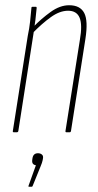

<svg xmlns="http://www.w3.org/2000/svg" viewBox="-20 -505 376 733"><path d="M234 0Q229 0 230 -5L285 -353Q295 -410 284 -437Q273 -464 240 -464Q208 -464 174 -439.5Q140 -415 104 -378L107 -402Q138 -434 173.5 -459.5Q209 -485 244 -485Q286 -485 301.5 -455.5Q317 -426 306 -356L251 -5Q250 0 246 0ZM33 0Q28 0 29 -5L86 -368Q92 -396 95 -423.5Q98 -451 100 -475Q100 -479 104 -479H117Q120 -479 120 -475Q118 -452 115 -427.5Q112 -403 109 -386V-384L50 -5Q49 0 44 0ZM92 208Q87 208 89 204L117 126Q110 125 106 120.5Q102 116 103 106L104 99Q107 80 125 80Q134 80 140 85Q146 90 144 100L143 106Q142 111 140 117Q138 123 135 130L105 204Q104 208 101 208Z"/></svg>

Font: Sofia Sans Extra Condensed Thin
Style: Italic
Weight: 250
Italic angle: -9°
Version: Version 4.100